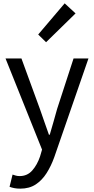

<svg xmlns="http://www.w3.org/2000/svg" viewBox="-20 -892 561 1146"><path d="M101 234Q82 234 66 231Q50 228 37 223L55 150Q63 153 74 156Q85 159 97 159Q143 159 172.5 125.5Q202 92 219 42L231 1L13 -543H108L218 -242Q231 -206 244.5 -166Q258 -126 272 -88H277Q288 -126 299.5 -165.5Q311 -205 321 -242L419 -543H508L304 46Q285 99 258 141.5Q231 184 193 209Q155 234 101 234ZM255 -640 208 -686 366 -872 431 -812Z"/></svg>

Font: Noto Sans TC
Style: Regular
Weight: 400
Designer: Ryoko NISHIZUKA  (kana, bopomofo & ideographs); Paul D. Hunt (Latin, Greek & Cyrillic); Sandoll Communications , Soo-you
Foundry: Adobe
Version: Version 2.004-H2;hotconv 1.0.118;makeotfexe 2.5.65603